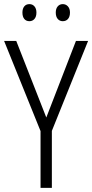

<svg xmlns="http://www.w3.org/2000/svg" viewBox="-20 -913 448 933"><path d="M205 -342 349 -714H408L232 -277V0H177V-276L0 -714H59ZM89 -852Q89 -871 98 -882Q107 -893 123 -893Q138 -893 147.5 -882Q157 -871 157 -852Q157 -832 147.5 -821Q138 -810 123 -810Q107 -810 98 -821Q89 -832 89 -852ZM251 -852Q251 -871 260.5 -882Q270 -893 285 -893Q300 -893 310 -882Q320 -871 320 -852Q320 -832 310.5 -821Q301 -810 285 -810Q270 -810 260.5 -821Q251 -832 251 -852Z"/></svg>

Font: Noto Sans Khmer Condensed Light
Style: Regular
Weight: 300
Width: 3
Designer: Danh Hong and the Monotype Design Team
Foundry: Monotype Imaging Inc.
Version: Version 2.004; ttfautohint (v1.8.4.7-5d5b)